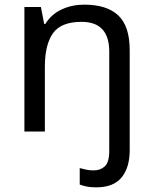

<svg xmlns="http://www.w3.org/2000/svg" viewBox="-20 -566 658 826"><path d="M394 240Q370 240 353 236.5Q336 233 323 228V157Q337 161 351 164Q365 167 383 167Q412 167 431 149.5Q450 132 450 83V-344Q450 -472 331 -472Q242 -472 207.5 -422.5Q173 -373 173 -279V0H85V-536H156L170 -463H175Q201 -505 245.5 -525.5Q290 -546 342 -546Q440 -546 489 -499.5Q538 -453 538 -350V80Q538 155 503 197.5Q468 240 394 240Z"/></svg>

Font: Noto Sans Marchen
Style: Regular
Weight: 400
Designer: Monotype Design Team
Foundry: Monotype Imaging Inc.
Version: Version 2.003; ttfautohint (v1.8.4.7-5d5b)